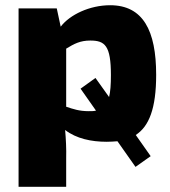

<svg xmlns="http://www.w3.org/2000/svg" viewBox="-20 -529 651 734"><path d="M577 -243C577 -412 527 -509 401 -509C323 -509 247 -473 212 -427L197 -497H51V185H233V76C234 40 232 3 229 -32C272 1 329 13 388 13C402 13 416 12 429 11L498 109L556 68L499 -13C550 -46 577 -115 577 -243ZM319 -104C283 -104 260 -112 233 -121V-343C264 -362 287 -374 325 -374C381 -374 404 -355 404 -242C404 -205 402 -178 397 -158L345 -231L288 -190L347 -106C339 -104 329 -104 319 -104Z"/></svg>

Font: Exo 2 Extra Bold
Style: Regular
Weight: 800
Designer: Natanael Gama
Version: Version 1.001;PS 001.001;hotconv 1.0.88;makeotf.lib2.5.64775